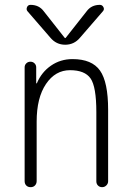

<svg xmlns="http://www.w3.org/2000/svg" viewBox="-20 -775 540 795"><path d="M188.5 -619.1 93.8 -728.5Q87.9 -735.4 91.8 -745.1Q95.7 -754.9 106.4 -754.9Q141.6 -754.9 161.1 -728.5L248 -618.2Q249 -617.2 250 -617.2L252 -618.2L338.9 -728.5Q358.4 -754.9 393.6 -754.9Q403.3 -754.9 408.2 -745.6Q413.1 -736.3 406.2 -728.5L311.5 -619.1Q287.1 -589.8 250 -589.8Q212.9 -589.8 188.5 -619.1ZM82 -25.4V-496.1Q82 -505.9 88.9 -512.7Q95.7 -519.5 106 -519.5Q116.2 -519.5 123 -512.7Q129.9 -505.9 129.9 -496.1V-430.7Q129.9 -429.7 131.8 -429.7Q132.8 -429.7 132.8 -430.7Q152.3 -476.6 191.4 -503.4Q230.5 -530.3 280.3 -530.3Q360.4 -530.3 394 -482.9Q427.7 -435.5 427.7 -320.3V-24.4Q427.7 -14.6 420.4 -7.3Q413.1 0 402.8 0Q392.6 0 385.7 -6.8Q378.9 -13.7 378.9 -24.4V-310.5Q378.9 -416 355 -450.2Q331.1 -484.4 270 -484.4Q209 -484.4 170.4 -427.2Q131.8 -370.1 131.8 -271.5V-25.4Q131.8 -14.6 125 -7.3Q118.2 0 106.9 0Q95.7 0 88.9 -6.8Q82 -13.7 82 -25.4Z"/></svg>

Font: Rounded Mgen+ 2m light
Style: Regular
Weight: 200
Designer: [Source Han Sans]
Ryoko NISHIZUKA  (kana & ideographs); Paul D. Hunt (Latin, Greek & Cyrillic); Wenlong ZHANG  (bopomofo
Version: Version 1.059.20150602